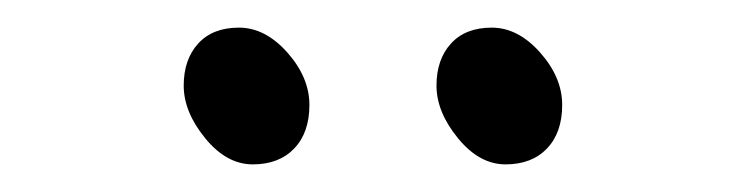

<svg xmlns="http://www.w3.org/2000/svg" viewBox="-20 -716 540 139"><path d="M376 -608.5Q365 -597 346 -597Q327 -597 311.5 -616Q296 -635 296 -654Q296 -673 306.5 -684.5Q317 -696 336 -696Q355 -696 371 -678Q387 -660 387 -640Q387 -620 376 -608.5ZM193 -608.5Q182 -597 163 -597Q144 -597 128.5 -616Q113 -635 113 -654Q113 -673 123.5 -684.5Q134 -696 153 -696Q172 -696 188 -678Q204 -660 204 -640Q204 -620 193 -608.5Z"/></svg>

Font: LXGW WenKai Mono TC Light
Style: Regular
Weight: 300
Designer: LXGW / Fontworks Inc.
Foundry: LXGW / Fontworks Inc.
Version: Version 1.330